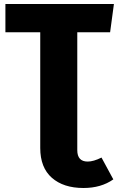

<svg xmlns="http://www.w3.org/2000/svg" viewBox="-20 -715 589 959"><path d="M418 92Q447 92 487 72L546 181Q485 224 397 224Q297 224 239 173Q181 122 181 24V-554H7V-695H549L530 -554H366V35Q366 92 418 92Z"/></svg>

Font: FiraGO ExtraBold
Style: Regular
Weight: 800
Designer: bBox Type
Foundry: bBox Type GmbH
Version: Version 1.001;PS 001.001;hotconv 1.0.88;makeotf.lib2.5.64775